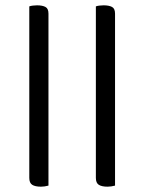

<svg xmlns="http://www.w3.org/2000/svg" viewBox="-20 -695 542 721"><path d="M162 -644V2Q155 4 147.5 5Q140 6 134 6Q112 6 101 -1Q90 -8 90 -27V-671Q95 -673 103.5 -674Q112 -675 119 -675Q139 -675 150.5 -669Q162 -663 162 -644ZM412 -644V2Q405 4 397.5 5Q390 6 384 6Q362 6 351 -1Q340 -8 340 -27V-671Q345 -673 353.5 -674Q362 -675 369 -675Q389 -675 400.5 -669Q412 -663 412 -644Z"/></svg>

Font: Baloo Bhaina 2
Style: Regular
Weight: 400
Designer: Yesha Goshar, Manish Minz, Shuchita Grover and Ek Type
Foundry: Ek Type
Version: Version 1.700